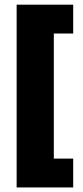

<svg xmlns="http://www.w3.org/2000/svg" viewBox="-20 -696 365 842"><path d="M53 126V-675.5H301V-549H216V-0.5H301V126Z"/></svg>

Font: Anek Gurmukhi Medium ExtraBold
Style: Regular
Weight: 800
Version: Version 1.003